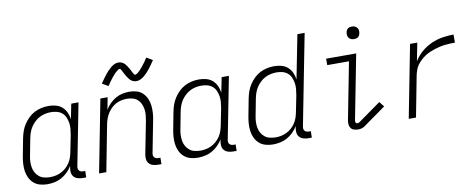

<svg xmlns="http://www.w3.org/2000/svg" viewBox="-65 -1067 3431 1383"><g transform="rotate(-10 1650.0 -375.5)"><path d="M188 12Q160 12 133.5 4.5Q107 -3 88 -20Q69 -37 57.5 -61Q46 -85 42.5 -112Q39 -139 41 -167.5Q43 -196 49 -225L72 -345Q77 -370 85.5 -395Q94 -420 109.5 -443.5Q125 -467 145 -486.5Q165 -506 189.5 -518.5Q214 -531 240 -536.5Q266 -542 292 -542Q320 -542 346 -535Q372 -528 391 -511Q410 -494 421 -470Q432 -446 435 -420L457 -530H510L422 -79Q420 -70 421 -61.5Q422 -53 427 -47Q432 -41 440 -38Q448 -35 457 -35H472L471 12H447Q428 12 410.5 7Q393 2 381.5 -10.5Q370 -23 367.5 -41.5Q365 -60 369 -79L371 -90Q357 -66 336.5 -46Q316 -26 292 -12.5Q268 1 241 6.5Q214 12 188 12ZM216 -35Q236 -35 256 -39Q276 -43 295.5 -52.5Q315 -62 332 -77Q349 -92 361 -110.5Q373 -129 379.5 -148.5Q386 -168 390 -188L414 -308Q418 -331 420 -353.5Q422 -376 418.5 -397Q415 -418 406.5 -437.5Q398 -457 382 -470.5Q366 -484 345 -489.5Q324 -495 301 -495Q281 -495 259.5 -490.5Q238 -486 218.5 -476Q199 -466 182 -450Q165 -434 153 -415.5Q141 -397 134 -376.5Q127 -356 123 -336L100 -216Q95 -193 94 -171Q93 -149 96.5 -128Q100 -107 110 -89Q120 -71 136 -58Q152 -45 173 -40Q194 -35 216 -35Z M997 12Q978 12 960.5 7Q943 2 931.5 -10.5Q920 -23 917.5 -41.5Q915 -60 919 -79L965 -314Q969 -336 971 -358Q973 -380 969.5 -400.5Q966 -421 957.5 -439.5Q949 -458 934 -471Q919 -484 898.5 -489.5Q878 -495 856 -495Q836 -495 815.5 -490.5Q795 -486 777 -476.5Q759 -467 743 -451.5Q727 -436 715.5 -418Q704 -400 697 -380.5Q690 -361 686 -342L620 0H567L670 -530H723L706 -441Q719 -464 739 -484Q759 -504 782.5 -517.5Q806 -531 832 -536.5Q858 -542 882 -542Q911 -542 936.5 -534.5Q962 -527 980.5 -509Q999 -491 1009.5 -467Q1020 -443 1023 -416Q1026 -389 1024 -361Q1022 -333 1016 -305L972 -79Q970 -70 971 -61.5Q972 -53 977 -47Q982 -41 990 -38Q998 -35 1007 -35H1022L1021 12Z M743 -608 699 -634Q712 -652 722.5 -667Q733 -682 743 -694.5Q753 -707 762 -716.5Q771 -726 784 -737.5Q797 -749 812 -756Q827 -763 842 -763Q847 -763 852.5 -762Q858 -761 862.5 -759.5Q867 -758 871.5 -755.5Q876 -753 880 -750Q884 -747 887.5 -743.5Q891 -740 894 -736Q897 -732 900 -728Q903 -724 905.5 -719.5Q908 -715 910.5 -711Q913 -707 915.5 -703Q918 -699 920.5 -694Q923 -689 925.5 -684Q928 -679 930 -675Q932 -671 934.5 -667.5Q937 -664 939.5 -659.5Q942 -655 947 -655Q951 -655 955 -657.5Q959 -660 962.5 -662Q966 -664 969.5 -667.5Q973 -671 978 -675Q983 -679 984 -680.5Q985 -682 987 -684.5Q989 -687 992 -690Q995 -693 997.5 -696Q1000 -699 1003 -702.5Q1006 -706 1008.5 -709.5Q1011 -713 1014 -717Q1017 -721 1020.5 -725Q1024 -729 1027 -733.5Q1030 -738 1033 -743Q1036 -748 1039.5 -753Q1043 -758 1047 -763L1091 -737Q1079 -719 1068 -703.5Q1057 -688 1047 -675.5Q1037 -663 1028 -653.5Q1019 -644 1006 -633Q993 -622 978 -615Q963 -608 948 -608Q943 -608 937.5 -609Q932 -610 927.5 -611.5Q923 -613 918.5 -615.5Q914 -618 910 -621Q906 -624 902.5 -627.5Q899 -631 896 -635Q893 -639 890.5 -643Q888 -647 885 -651Q882 -655 879.5 -659.5Q877 -664 874.5 -668Q872 -672 869.5 -677Q867 -682 864.5 -686.5Q862 -691 860 -695.5Q858 -700 855.5 -703.5Q853 -707 850.5 -711.5Q848 -716 843 -716Q839 -716 835 -713.5Q831 -711 827.5 -708.5Q824 -706 820.5 -703Q817 -700 812 -695.5Q807 -691 806 -690Q805 -689 803 -686.5Q801 -684 798.5 -681Q796 -678 793 -675Q790 -672 787 -668.5Q784 -665 781.5 -661.5Q779 -658 776 -654Q773 -650 770 -646Q767 -642 763.5 -637.5Q760 -633 757 -628Q754 -623 750.5 -618Q747 -613 743 -608Z M1288 12Q1260 12 1233.5 4.5Q1207 -3 1188 -20Q1169 -37 1157.5 -61Q1146 -85 1142.5 -112Q1139 -139 1141 -167.5Q1143 -196 1149 -225L1172 -345Q1177 -370 1185.5 -395Q1194 -420 1209.5 -443.5Q1225 -467 1245 -486.5Q1265 -506 1289.5 -518.5Q1314 -531 1340 -536.5Q1366 -542 1392 -542Q1420 -542 1446 -535Q1472 -528 1491 -511Q1510 -494 1521 -470Q1532 -446 1535 -420L1557 -530H1610L1522 -79Q1520 -70 1521 -61.5Q1522 -53 1527 -47Q1532 -41 1540 -38Q1548 -35 1557 -35H1572L1571 12H1547Q1528 12 1510.5 7Q1493 2 1481.5 -10.5Q1470 -23 1467.5 -41.5Q1465 -60 1469 -79L1471 -90Q1457 -66 1436.5 -46Q1416 -26 1392 -12.5Q1368 1 1341 6.5Q1314 12 1288 12ZM1316 -35Q1336 -35 1356 -39Q1376 -43 1395.5 -52.5Q1415 -62 1432 -77Q1449 -92 1461 -110.5Q1473 -129 1479.5 -148.5Q1486 -168 1490 -188L1514 -308Q1518 -331 1520 -353.5Q1522 -376 1518.5 -397Q1515 -418 1506.5 -437.5Q1498 -457 1482 -470.5Q1466 -484 1445 -489.5Q1424 -495 1401 -495Q1381 -495 1359.5 -490.5Q1338 -486 1318.5 -476Q1299 -466 1282 -450Q1265 -434 1253 -415.5Q1241 -397 1234 -376.5Q1227 -356 1223 -336L1200 -216Q1195 -193 1194 -171Q1193 -149 1196.5 -128Q1200 -107 1210 -89Q1220 -71 1236 -58Q1252 -45 1273 -40Q1294 -35 1316 -35Z M1838 12Q1810 12 1783.5 4.5Q1757 -3 1738 -20Q1719 -37 1707.5 -61Q1696 -85 1692.5 -112Q1689 -139 1691 -167.5Q1693 -196 1699 -225L1722 -345Q1727 -370 1735.5 -395Q1744 -420 1759.5 -443.5Q1775 -467 1795 -486.5Q1815 -506 1839.5 -518.5Q1864 -531 1890 -536.5Q1916 -542 1942 -542Q1970 -542 1996 -535Q2022 -528 2041 -511Q2060 -494 2071 -470Q2082 -446 2085 -420L2148 -740H2201L2072 -79Q2070 -70 2071 -61.5Q2072 -53 2077 -47Q2082 -41 2090 -38Q2098 -35 2107 -35H2122L2121 12H2097Q2078 12 2060.5 7Q2043 2 2031.5 -10.5Q2020 -23 2017.5 -41.5Q2015 -60 2019 -79L2021 -90Q2007 -66 1986.5 -46Q1966 -26 1942 -12.5Q1918 1 1891 6.5Q1864 12 1838 12ZM1866 -35Q1886 -35 1906 -39Q1926 -43 1945.5 -52.5Q1965 -62 1982 -77Q1999 -92 2011 -110.5Q2023 -129 2029.5 -148.5Q2036 -168 2040 -188L2064 -308Q2068 -331 2070 -353.5Q2072 -376 2068.5 -397Q2065 -418 2056.5 -437.5Q2048 -457 2032 -470.5Q2016 -484 1995 -489.5Q1974 -495 1951 -495Q1931 -495 1909.5 -490.5Q1888 -486 1868.5 -476Q1849 -466 1832 -450Q1815 -434 1803 -415.5Q1791 -397 1784 -376.5Q1777 -356 1773 -336L1750 -216Q1745 -193 1744 -171Q1743 -149 1746.5 -128Q1750 -107 1760 -89Q1770 -71 1786 -58Q1802 -45 1823 -40Q1844 -35 1866 -35Z M2461 12Q2445 12 2430.5 7.5Q2416 3 2407.5 -8.5Q2399 -20 2397.5 -35.5Q2396 -51 2399 -66L2480 -483H2321V-530H2541L2449 -57Q2447 -49 2450 -41Q2453 -33 2461 -33Q2465 -33 2469.5 -34Q2474 -35 2477 -37L2644 -156L2673 -119L2506 0Q2495 7 2483.5 9.5Q2472 12 2461 12ZM2544 -634Q2533 -634 2523 -638Q2513 -642 2506.5 -650.5Q2500 -659 2498.5 -670Q2497 -681 2500 -693Q2501 -700 2505 -707Q2509 -714 2515 -718.5Q2521 -723 2529 -724.5Q2537 -726 2544 -726Q2555 -726 2565 -722Q2575 -718 2581.5 -709.5Q2588 -701 2589.5 -690Q2591 -679 2588 -667Q2587 -660 2583 -653Q2579 -646 2573 -641.5Q2567 -637 2559 -635.5Q2551 -634 2544 -634Z M2832 0 2935 -530H2988L2962 -398Q2984 -435 3018.5 -464.5Q3053 -494 3093 -511.5Q3133 -529 3174 -535.5Q3215 -542 3255 -542V-483Q3237 -483 3217.5 -482Q3198 -481 3179.5 -479Q3161 -477 3142 -472.5Q3123 -468 3104 -462Q3085 -456 3066.5 -448Q3048 -440 3031 -428.5Q3014 -417 2999 -403Q2984 -389 2972 -372.5Q2960 -356 2953.5 -337.5Q2947 -319 2943 -301L2885 0Z"/></g></svg>

Font: Lode Dark
Style: Italic
Weight: 400
Italic angle: -11°
Monospace: yes
Designer: Belleve Invis
Foundry: Belleve Invis
Version: Version 29.2.0; ttfautohint (v1.8.3)